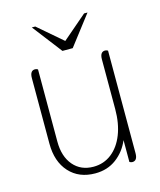

<svg xmlns="http://www.w3.org/2000/svg" viewBox="-108 -778 722 866"><g transform="rotate(-15 253.0 -345.0)"><path d="M64 -173V-479Q64 -514 88 -514Q94 -514 101 -510V-173Q101 -103 136 -62Q171 -21 230 -21Q278 -21 314.5 -49.5Q351 -78 371 -129Q391 -180 391 -247V-479Q391 -514 415 -514Q421 -514 428 -510V-31Q428 4 404 4Q398 4 391 0V-102Q370 -52 328.5 -21Q287 10 230 10Q154 10 109 -39.5Q64 -89 64 -173ZM123 -700H139L253 -602L367 -700H383L277 -562H229Z"/></g></svg>

Font: Thasadith
Style: Regular
Weight: 400
Designer: Cadson Demak Co.,Ltd.
Foundry: Cadson Demak Co.,Ltd.
Version: Version 1.000; ttfautohint (v1.6)